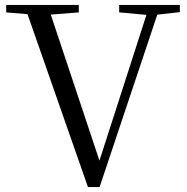

<svg xmlns="http://www.w3.org/2000/svg" viewBox="-20 -748 754 775"><path d="M335 7 78 -728H172L391 -71H373L377 -86L584 -728H628L382 7ZM5 -698V-728H298V-698L158 -687H137ZM461 -698V-728H706V-699L598 -687H582Z"/></svg>

Font: Noto Serif SC ExtraLight
Style: Regular
Weight: 400
Version: Version 2.002-H1;hotconv 1.1.0;makeotfexe 2.6.0